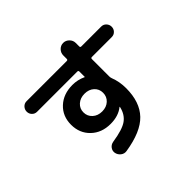

<svg xmlns="http://www.w3.org/2000/svg" viewBox="-191 -1071 1382 1382"><g transform="rotate(-45 500.0 -380.0)"><path d="M524.9 -295.4Q552.7 -321.3 552.7 -360.4Q552.7 -399.4 524.9 -424.8Q497.1 -450.2 453.1 -450.2Q409.2 -450.2 380.9 -424.8Q352.5 -399.4 352.5 -360.4Q352.5 -321.3 380.9 -295.4Q409.2 -269.5 453.1 -269.5Q497.1 -269.5 524.9 -295.4ZM120.1 -599.6Q97.7 -599.6 82.5 -615.2Q67.4 -630.9 67.4 -652.8Q67.4 -674.8 82.5 -690.9Q97.7 -707 120.1 -707H529.3Q540 -707 540 -717.8V-752.9Q540 -779.3 558.6 -798.3Q577.1 -817.4 603 -817.4Q628.9 -817.4 647.9 -798.3Q667 -779.3 667 -752.9V-716.8Q667 -707 677.7 -707H879.9Q902.3 -707 917.5 -690.9Q932.6 -674.8 932.6 -652.8Q932.6 -630.9 917.5 -615.2Q902.3 -599.6 879.9 -599.6H677.7Q667 -599.6 667 -588.9V-413.1Q667 -400.4 670.9 -390.6Q693.4 -333 693.4 -266.6Q693.4 -126 619.1 -48.3Q544.9 29.3 375 55.7Q350.6 59.6 331.1 44.4Q311.5 29.3 306.6 4.9Q302.7 -18.6 316.9 -37.1Q331.1 -55.7 355.5 -59.6Q464.8 -76.2 508.3 -107.9Q551.8 -139.6 565.4 -199.2Q565.4 -200.2 565.9 -201.2Q566.4 -202.1 566.4 -203.1V-204.1H563.5Q512.7 -163.1 432.6 -163.1Q341.8 -163.1 284.2 -218.8Q226.6 -274.4 226.6 -360.4Q226.6 -447.3 285.2 -502Q343.8 -556.6 436.5 -556.6Q489.3 -556.6 537.1 -534.2Q538.1 -534.2 538.1 -533.7Q538.1 -533.2 539.1 -533.2Q540 -533.2 540 -534.2V-588.9Q540 -599.6 529.3 -599.6Z"/></g></svg>

Font: Rounded-X Mgen+ 1m bold
Style: Bold
Weight: 700
Designer: [Source Han Sans]
Ryoko NISHIZUKA  (kana & ideographs); Paul D. Hunt (Latin, Greek & Cyrillic); Wenlong ZHANG  (bopomofo
Version: Version 1.059.20150602